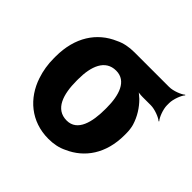

<svg xmlns="http://www.w3.org/2000/svg" viewBox="-147 -695 846 846"><g transform="rotate(45 276.0 -272.0)"><path d="M526 -464V-478C526 -502 540 -539 552 -552L550 -554C537 -542 500 -528 476 -528H260C226 -528 196 -522 170 -509C83 -472 27 -390 27 -269V-259C27 -220 33 -185 44 -152C75 -58 152 10 261 10C294 10 323 4 349 -9C431 -45 487 -123 487 -239V-249C487 -266 485 -282 481 -297C469 -337 447 -371 420 -398C410 -407 395 -420 386 -424L384 -420C393 -416 411 -414 425 -414H476C500 -414 537 -400 550 -388L552 -390C540 -403 526 -440 526 -464ZM260 -414C325 -414 346 -346 346 -269V-259C346 -180 328 -104 261 -104C190 -104 168 -175 168 -259V-269C168 -349 192 -414 260 -414Z"/></g></svg>

Font: Asimov
Style: EdgeNar
Weight: 500
Designer: Google
Version: Version 2.000980: 2014